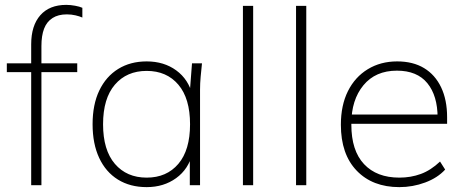

<svg xmlns="http://www.w3.org/2000/svg" viewBox="-20 -760 1906 788"><path d="M108 0V-464H8V-500H118L108 -489V-578Q108 -655 145.5 -697.5Q183 -740 252 -740Q269 -740 288 -736.5Q307 -733 318 -728V-688Q307 -693 290 -697Q273 -701 254 -701Q219 -701 195.5 -686Q172 -671 161 -642.5Q150 -614 150 -571V-486L142 -500H297V-464H150V0Z M582 8Q514 8 464 -23Q414 -54 387 -112Q360 -170 360 -250Q360 -331 387.5 -388.5Q415 -446 465 -477Q515 -508 582 -508Q653 -508 703.5 -471Q754 -434 770 -369H758L768 -500H809Q806 -472 803.5 -445Q801 -418 801 -392V0H759V-131H770Q754 -66 703 -29Q652 8 582 8ZM582 -31Q664 -31 712 -87.5Q760 -144 760 -250Q760 -356 712 -412.5Q664 -469 582 -469Q500 -469 451.5 -412.5Q403 -356 403 -250Q403 -144 451.5 -87.5Q500 -31 582 -31Z M977 0V-736H1019V0Z M1195 0V-736H1237V0Z M1619 8Q1509 8 1444 -59.5Q1379 -127 1379 -248Q1379 -328 1408 -386Q1437 -444 1489.5 -476Q1542 -508 1610 -508Q1675 -508 1720.5 -480.5Q1766 -453 1790.5 -401.5Q1815 -350 1815 -279V-252H1406V-290H1793L1776 -277Q1776 -367 1734 -418.5Q1692 -470 1609 -470Q1521 -470 1471.5 -410Q1422 -350 1422 -253V-248Q1422 -142 1474 -86.5Q1526 -31 1619 -31Q1666 -31 1707 -46Q1748 -61 1786 -97L1807 -64Q1776 -30 1725 -11Q1674 8 1619 8Z"/></svg>

Font: Mulish ExtraLight ExtraLight
Style: Regular
Weight: 250
Version: Version 3.603